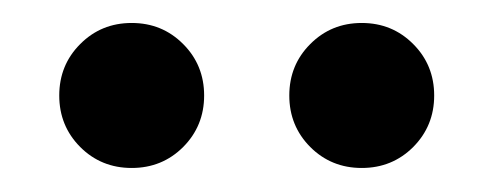

<svg xmlns="http://www.w3.org/2000/svg" viewBox="-20 -750 418 163"><path d="M225.6 -668.9Q225.6 -694.8 243.4 -712.6Q261.2 -730.5 287.1 -730.5Q313 -730.5 330.8 -712.6Q348.6 -694.8 348.6 -668.9Q348.6 -643.1 330.8 -625.2Q313 -607.4 287.1 -607.4Q261.2 -607.4 243.4 -625.2Q225.6 -643.1 225.6 -668.9ZM30.3 -668.9Q30.3 -694.8 48.1 -712.6Q65.9 -730.5 91.8 -730.5Q117.7 -730.5 135.5 -712.6Q153.3 -694.8 153.3 -668.9Q153.3 -643.1 135.5 -625.2Q117.7 -607.4 91.8 -607.4Q65.9 -607.4 48.1 -625.2Q30.3 -643.1 30.3 -668.9Z"/></svg>

Font: Reddit Sans Fudge
Style: Regular
Weight: 400
Designer: Stephen Hutchings
Foundry: Reddit
Version: Version 1.011